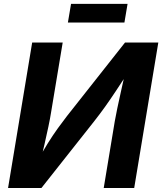

<svg xmlns="http://www.w3.org/2000/svg" viewBox="-20 -940 812 960"><path d="M651 0H498.6L554 -334.4Q558.2 -359.2 566.4 -398.1Q574.6 -436.9 585.4 -485.4Q596.2 -534 608.2 -587.5H626.9Q587.6 -527.6 559.1 -484.5Q530.5 -441.3 505.4 -406.2Q480.2 -371 451.1 -333.9L187.1 0H20.3L140.9 -727.5H293.5L235.4 -378.3Q230.7 -348.1 221.8 -306Q212.9 -263.9 202.5 -218.6Q192.1 -173.4 182.2 -132.9H166.9Q194.1 -183.7 219.6 -224.5Q245.2 -265.2 269 -298.3Q292.9 -331.3 314.5 -359.2L605.2 -727.5H771.6ZM617.8 -920.5 602.1 -827.4H319.5L335.2 -920.5Z"/></svg>

Font: Inter Variable
Style: Italic
Weight: 400
Italic angle: -9.39999°
Designer: Rasmus Andersson
Foundry: rsms
Version: Version 4.001;git-9221beed3